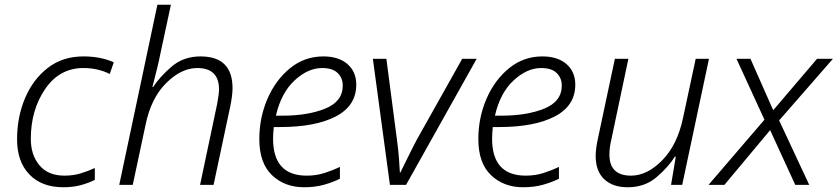

<svg xmlns="http://www.w3.org/2000/svg" viewBox="-20 -780 3534 810"><path d="M247 10Q288 10 321 1Q354 -8 380 -21V-71Q349 -57 318.5 -48Q288 -39 252 -39Q183 -39 146.5 -82.5Q110 -126 110 -194Q110 -316 170.5 -404.5Q231 -493 332 -493Q393 -493 443 -468L460 -517Q405 -542 332 -542Q244 -542 181.5 -493.5Q119 -445 85.5 -365.5Q52 -286 52 -192Q52 -98 104 -44Q156 10 247 10Z M483 0H540L594 -253Q617 -366 681 -429.5Q745 -493 812 -493Q904 -493 904 -403Q904 -383 896 -341L824 0H881L952 -334Q956 -354 958.5 -373Q961 -392 961 -408Q961 -542 826 -542Q754 -542 704 -499Q654 -456 626 -413H623Q632 -448 641.5 -486Q651 -524 658 -560L701 -760H644Z M1263 10Q1309 10 1346.5 -0.5Q1384 -11 1414 -26V-76Q1383 -61 1348.5 -50Q1314 -39 1274 -39Q1132 -39 1132 -195Q1132 -208 1133 -221Q1134 -234 1135 -244H1161Q1311 -244 1397 -289Q1483 -334 1483 -423Q1483 -477 1446 -509.5Q1409 -542 1344 -542Q1265 -542 1204 -492.5Q1143 -443 1108.5 -363.5Q1074 -284 1074 -193Q1074 -92 1127.5 -41Q1181 10 1263 10ZM1144 -292Q1166 -388 1222.5 -440.5Q1279 -493 1339 -493Q1383 -493 1404.5 -472Q1426 -451 1426 -419Q1426 -352 1352.5 -322Q1279 -292 1171 -292Z M1625 0H1693L1991 -532H1930L1738 -190Q1721 -158 1702.5 -120Q1684 -82 1669 -52H1667Q1666 -74 1663 -113Q1660 -152 1655 -188L1610 -532H1553Z M2187 10Q2233 10 2270.5 -0.5Q2308 -11 2338 -26V-76Q2307 -61 2272.5 -50Q2238 -39 2198 -39Q2056 -39 2056 -195Q2056 -208 2057 -221Q2058 -234 2059 -244H2085Q2235 -244 2321 -289Q2407 -334 2407 -423Q2407 -477 2370 -509.5Q2333 -542 2268 -542Q2189 -542 2128 -492.5Q2067 -443 2032.5 -363.5Q1998 -284 1998 -193Q1998 -92 2051.5 -41Q2105 10 2187 10ZM2068 -292Q2090 -388 2146.5 -440.5Q2203 -493 2263 -493Q2307 -493 2328.5 -472Q2350 -451 2350 -419Q2350 -352 2276.5 -322Q2203 -292 2095 -292Z M2628 10Q2701 10 2751 -33.5Q2801 -77 2827 -119H2831L2811 0H2858L2971 -532H2915L2861 -280Q2837 -168 2773.5 -103.5Q2710 -39 2642 -39Q2551 -39 2551 -128Q2551 -158 2559 -191L2631 -532H2574L2503 -198Q2493 -153 2493 -122Q2493 -58 2529 -24Q2565 10 2628 10Z M2969 0 3205 -275 3087 -532H3146L3242 -315L3427 -532H3494L3267 -272L3394 0H3335L3229 -231L3036 0Z"/></svg>

Font: Noto Sans UI Light
Style: Italic
Weight: 300
Italic angle: -12°
Designer: Monotype Design Team
Foundry: Monotype Imaging Inc.
Version: Version 1.901